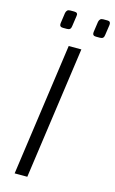

<svg xmlns="http://www.w3.org/2000/svg" viewBox="-131 -916 581 967"><g transform="rotate(15 159.5 -432.5)"><path d="M214 -690 117 0H51L148 -690ZM130 -865Q141 -865 145 -860Q149 -855 147 -846L139 -791Q138 -781 133 -776Q128 -771 117 -771H96Q77 -771 79 -790L87 -846Q89 -855 94 -860Q99 -865 110 -865ZM301 -865Q313 -865 316.5 -860Q320 -855 319 -846L311 -791Q310 -781 305 -776Q300 -771 289 -771H268Q249 -771 251 -790L259 -846Q261 -855 266 -860Q271 -865 281 -865Z"/></g></svg>

Font: Exo 2 Light
Style: Italic
Weight: 300
Italic angle: -8°
Designer: Natanael Gama
Foundry: Natanael Gama
Version: Version 2.010